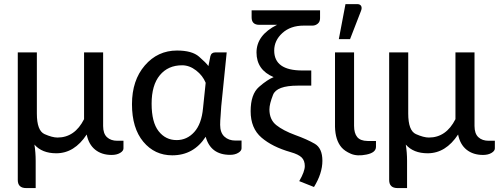

<svg xmlns="http://www.w3.org/2000/svg" viewBox="-20 -769 2494 959"><path d="M110.8 170.4Q68.8 170.4 68.8 129.9V-507.3H164.1V-201.7Q164.1 -116.2 202.6 -99.1Q241.2 -82 267.1 -82Q353.5 -82 399.9 -173.8V-507.3H495.1V-139.6Q495.1 -101.6 514.4 -83.7Q533.7 -65.9 565.9 -65.9H596.7V-27.8Q596.7 -15.1 579.8 -5.1Q563 4.9 537.6 4.9Q488.3 4.9 455.6 -21.2Q422.9 -47.4 413.1 -97.2Q351.6 -3.4 261.2 -3.4Q189.9 -3.4 151.9 -46.9Q158.2 -7.8 158.2 34.7V170.4Z M862.3 -69.3Q914.1 -69.3 950.4 -109.6Q986.8 -149.9 994.1 -229L1007.3 -355.5Q992.7 -391.6 959.5 -417.2Q926.3 -442.9 889.6 -442.9Q819.3 -442.9 778.3 -393.3Q737.3 -343.8 737.3 -251Q737.3 -158.2 772.2 -113.8Q807.1 -69.3 862.3 -69.3ZM1128.9 4.4Q1032.2 4.4 1007.3 -85.9Q947.3 6.8 840.3 6.8Q752.4 6.8 695.8 -61Q639.2 -128.9 639.2 -248.5Q639.2 -367.7 703.4 -442.1Q767.6 -516.6 864.3 -516.6Q939 -516.6 974.1 -486.1Q1009.3 -455.6 1021 -439L1030.8 -488.3Q1035.6 -507.3 1055.7 -507.3H1112.3L1085 -237.8Q1084 -213.4 1081.8 -189.7Q1079.6 -166 1079.6 -145.5Q1079.6 -106.4 1100.8 -86.7Q1122.1 -66.9 1156.2 -66.9H1186.5V-28.3Q1186.5 -15.6 1169.9 -5.6Q1153.3 4.4 1128.9 4.4Z M1275.4 -645Q1236.8 -645 1236.8 -682.1V-717.3H1578.6V-677.7Q1578.6 -660.2 1566.9 -650.6Q1555.2 -641.1 1541 -641.1H1497.1Q1431.2 -641.1 1390.4 -604Q1349.6 -566.9 1349.6 -516.6Q1349.6 -417 1489.7 -417H1534.7V-341.3H1467.3Q1361.8 -341.3 1343.8 -295.4Q1325.7 -249.5 1325.7 -222.7Q1325.7 -171.4 1360.1 -144Q1394.5 -116.7 1454.1 -94.7Q1513.7 -73.2 1552 -51Q1590.3 -28.8 1590.3 34.2Q1590.3 96.7 1548.3 165L1474.6 135.7Q1502.4 87.9 1502.4 60.5Q1502.4 33.2 1486.8 17.6Q1471.2 2 1431.2 -9.3Q1340.3 -35.2 1286.1 -81.8Q1231.9 -128.4 1231.9 -213.4Q1231.9 -298.3 1273.4 -334.7Q1314.9 -371.1 1346.7 -383.8Q1261.2 -419.9 1261.2 -506.8Q1261.2 -593.8 1363.8 -645Z M1653.3 -507.3H1748.5V-140.6Q1748.5 -103.5 1764.2 -84.5Q1779.8 -65.4 1815.9 -64.9H1857.9V-35.6Q1857.9 -6.8 1811 2.9Q1764.2 12.7 1732.4 -1Q1701.2 -14.6 1685.5 -33.2Q1654.8 -69.3 1653.3 -135.7ZM1764.2 -748.5Q1778.3 -748.5 1783.7 -739.3Q1789.1 -730 1783.2 -714.8L1728.5 -573.7H1672.4L1705.6 -748.5Z M1965.8 170.4Q1923.8 170.4 1923.8 129.9V-507.3H2019V-201.7Q2019 -116.2 2057.6 -99.1Q2096.2 -82 2122.1 -82Q2208.5 -82 2254.9 -173.8V-507.3H2350.1V-139.6Q2350.1 -101.6 2369.4 -83.7Q2388.7 -65.9 2420.9 -65.9H2451.7V-27.8Q2451.7 -15.1 2434.8 -5.1Q2418 4.9 2392.6 4.9Q2343.3 4.9 2310.5 -21.2Q2277.8 -47.4 2268.1 -97.2Q2206.5 -3.4 2116.2 -3.4Q2044.9 -3.4 2006.8 -46.9Q2013.2 -7.8 2013.2 34.7V170.4Z"/></svg>

Font: Lato-Medium
Style: Regular
Weight: 500
Designer: Lukasz Dziedzic
Foundry: tyPoland Lukasz Dziedzic
Version: Version 2.006; 2014-01-15